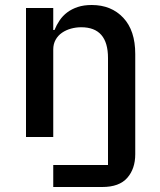

<svg xmlns="http://www.w3.org/2000/svg" viewBox="-20 -548 640 768"><path d="M193 112H412V-316Q412 -439 305 -439Q284 -439 264 -433.5Q244 -428 228 -417Q212 -406 202.5 -389Q193 -372 193 -350V0H84V-516H193V-428H198Q206 -448 218.5 -466.5Q231 -485 249 -498.5Q267 -512 291 -520Q315 -528 347 -528Q425 -528 473 -477Q521 -426 521 -332V69Q521 127 489 163.5Q457 200 389 200H193Z"/></svg>

Font: IBM Plex Mono Medium
Style: Regular
Weight: 500
Monospace: yes
Designer: Mike Abbink, Paul van der Laan, Pieter van Rosmalen
Foundry: Bold Monday
Version: Version 2.3